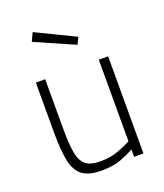

<svg xmlns="http://www.w3.org/2000/svg" viewBox="-137 -827 795 929"><g transform="rotate(-20 260.5 -363.0)"><path d="M226 9Q163 9 129.5 -15Q96 -39 84 -94Q72 -149 72 -240V-500H120V-241Q120 -164 128.5 -119Q137 -74 162 -54.5Q187 -35 236 -35Q288 -35 329.5 -50.5Q371 -66 396 -80V-500H444V0H396V-38Q368 -22 327 -6.5Q286 9 226 9ZM324 -603 121 -692 141 -735 341 -638Z"/></g></svg>

Font: Cairo Play Light
Style: Regular
Weight: 300
Version: Version 3.119